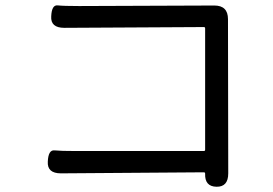

<svg xmlns="http://www.w3.org/2000/svg" viewBox="-20 -703 1040 731"><path d="M804 8Q759 7 761 -42Q761 -47 756 -47L212 -43Q159 -43 162 -88Q164 -133 187.5 -130.5Q211 -128 270 -128H756Q761 -128 761 -133V-595Q761 -600 756 -600L225 -597Q172 -597 175 -641Q177 -685 199.5 -682.5Q222 -680 281 -680L796 -682Q848 -682 848 -630L849 -43Q849 9 804 8Z"/></svg>

Font: Resource Han Rounded KR
Style: Regular
Weight: 400
Designer: Cyano Hao (round all glyphs); Ryoko NISHIZUKA 西塚涼子 (kana, bopomofo & ideographs); Paul D. Hunt (Latin, Greek & Cyrillic)
Foundry: Cyano Hao
Version: 0.990